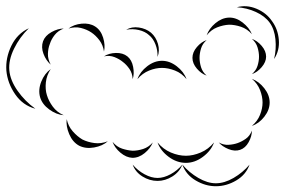

<svg xmlns="http://www.w3.org/2000/svg" viewBox="-216 -460 962 649"><g transform="rotate(90 265.5 -135.0)"><path d="M-35 -454Q-44 -487 -30 -520.5Q-16 -554 12 -573Q39 -593 75 -596Q111 -599 140 -580Q107 -588 73 -584.5Q39 -581 17 -565Q-5 -549 -19 -518.5Q-33 -488 -35 -454ZM207 -505Q216 -529 239 -547Q262 -565 287 -565Q312 -565 335 -547Q358 -529 366 -505Q350 -524 328.5 -532.5Q307 -541 287 -541Q267 -541 245 -532.5Q223 -524 207 -505ZM72 -505Q78 -523 95.5 -538Q113 -553 132 -553Q150 -553 167.5 -538Q185 -523 191 -505Q179 -519 163 -524Q147 -529 132 -529Q117 -529 100.5 -524Q84 -519 72 -505ZM382 -505Q401 -505 421 -494Q441 -483 447 -465Q453 -447 444.5 -426Q436 -405 422 -393Q431 -409 430 -426Q429 -443 424 -457Q419 -471 409.5 -484.5Q400 -498 382 -505ZM60 -352Q37 -360 19 -381.5Q1 -403 0 -427Q-1 -451 16.5 -473.5Q34 -496 56 -505Q38 -489 31 -468Q24 -447 24 -428Q25 -408 33 -387.5Q41 -367 60 -352ZM497 -497Q531 -485 550.5 -452Q570 -419 570 -383Q570 -348 550.5 -315Q531 -282 497 -270Q524 -293 542 -324Q560 -355 560 -383Q560 -412 542 -443Q524 -474 497 -497ZM422 -377Q450 -367 470.5 -339.5Q491 -312 491 -282Q491 -251 470.5 -223.5Q450 -196 422 -186Q445 -205 456 -231Q467 -257 467 -282Q467 -306 456 -332Q445 -358 422 -377ZM196 -352Q190 -334 172.5 -319Q155 -304 136 -304Q117 -304 99.5 -319Q82 -334 76 -352Q88 -338 104.5 -333Q121 -328 136 -328Q151 -328 167.5 -333Q184 -338 196 -352ZM208 -118Q183 -127 164.5 -151Q146 -175 146 -201Q146 -227 164.5 -251Q183 -275 208 -284Q188 -268 179 -245Q170 -222 170 -201Q170 -180 179 -157.5Q188 -135 208 -118ZM497 -270Q522 -260 537 -236Q552 -212 552 -186Q552 -159 537 -135Q522 -111 497 -102Q517 -119 529.5 -142Q542 -165 542 -186Q542 -207 529.5 -230Q517 -253 497 -270ZM41 -80Q30 -99 33.5 -123Q37 -147 51 -164Q66 -181 89 -187.5Q112 -194 133 -186Q111 -187 90.5 -179Q70 -171 59 -157Q47 -144 42 -123Q37 -102 41 -80ZM422 -170Q442 -162 458 -142.5Q474 -123 474 -101Q473 -80 456.5 -60.5Q440 -41 420 -34Q437 -48 443 -66.5Q449 -85 450 -102Q450 -119 444 -137.5Q438 -156 422 -170ZM131 -5Q120 -22 119.5 -45.5Q119 -69 131 -84Q143 -99 166.5 -103.5Q190 -108 208 -102Q188 -101 173.5 -91Q159 -81 150 -69Q140 -57 133.5 -40.5Q127 -24 131 -5ZM418 -18Q434 0 439 28.5Q444 57 433 79Q421 101 394 112.5Q367 124 343 121Q367 116 384.5 100.5Q402 85 412 68Q421 50 424 27.5Q427 5 418 -18ZM37 115Q23 97 20.5 70.5Q18 44 30 25Q42 6 67.5 -2Q93 -10 115 -5Q93 -2 76.5 10.5Q60 23 50 38Q40 53 35 73Q30 93 37 115ZM330 131Q328 156 310.5 180Q293 204 269 211Q244 218 216.5 207Q189 196 174 175Q195 189 219 191.5Q243 194 262 188Q282 182 301 168Q320 154 330 131ZM159 175Q145 191 122.5 199.5Q100 208 80 201Q61 194 49 172.5Q37 151 37 131Q44 150 58.5 161.5Q73 173 89 178Q104 184 122.5 184.5Q141 185 159 175ZM308 227Q297 269 259.5 295Q222 321 179 325Q136 328 95 308Q54 288 36 249Q66 280 105 299Q144 318 178 315Q212 312 247.5 287Q283 262 308 227Z"/></g></svg>

Font: Rubik Puddles
Style: Regular
Weight: 400
Designer: Hubert and Fischer, NaN
Foundry: Hubert and Fischer, NaN
Version: Version 2.200